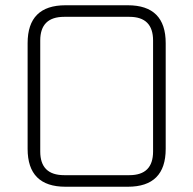

<svg xmlns="http://www.w3.org/2000/svg" viewBox="-20 -710 735 730"><path d="M85 -144V-546Q85 -690 229 -690H466Q610 -690 610 -546V-144Q610 0 466 0H229Q85 0 85 -144ZM133 -134Q133 -44 224 -44H472Q562 -44 562 -134V-556Q562 -646 472 -646H224Q133 -646 133 -556Z"/></svg>

Font: Oxanium ExtraLight
Style: Regular
Weight: 200
Designer: Severin Meyer
Version: Version 2.000